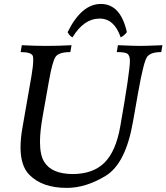

<svg xmlns="http://www.w3.org/2000/svg" viewBox="-20 -918 827 954"><path d="M312 15.6Q189.9 15.6 126 -49.3Q82 -93.3 82 -186.5Q82 -230.5 91.8 -285.2L136.2 -539.6Q145 -590.8 145 -618.2Q145 -630.9 143.6 -638.7Q137.2 -659.2 82.5 -659.2L88.4 -693.4Q156.7 -689.9 208.5 -689.9Q269.5 -689.9 335.4 -693.4L329.6 -659.2Q272 -659.2 256.1 -635.7Q240.2 -612.3 223.6 -517.6L191.9 -339.4Q178.7 -265.6 178.7 -213.4Q178.7 -147 199.7 -113.8Q236.3 -53.7 341.8 -53.2Q442.4 -53.7 499 -109.6Q555.7 -165.5 577.6 -290Q625.5 -562.5 625.5 -615.7Q625.5 -644 610.8 -652.3Q598.6 -659.2 560.1 -659.2L565.9 -693.4Q649.9 -689.9 675.8 -689.9Q702.1 -689.9 787.1 -693.4L781.2 -659.2Q729 -659.2 711.4 -636.2Q693.8 -613.3 666.5 -459L640.6 -312.5Q604.5 -105.5 505.9 -44.9Q407.2 15.6 312 15.6ZM481 -898.4Q579.1 -898.4 610.4 -758.3Q597.2 -740.7 579.6 -732.4Q547.9 -825.7 475.1 -825.7Q396.5 -825.7 340.3 -732.4Q326.2 -738.3 315.9 -758.3Q385.3 -898.4 481 -898.4Z"/></svg>

Font: Kelvinch
Style: Italic
Weight: 400
Italic angle: -10°
Designer: Paul James Miller
Foundry: High-Logic / Made with FontCreator
Version: Version 3.40;July 22, 2017;FontCreator 11.0.0.2388 64-bit